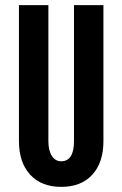

<svg xmlns="http://www.w3.org/2000/svg" viewBox="-20 -720 478 750"><path d="M384 -169Q384 -85 340.5 -37.5Q297 10 219 10Q142 10 98 -37.5Q54 -85 54 -169V-700H169V-169Q169 -132 182.5 -111Q196 -90 219 -90Q269 -90 269 -169V-700H384Z"/></svg>

Font: Gully ECD Medium
Style: Regular
Weight: 500
Width: 2
Designer: jaikishan Patel
Foundry: MagicType
Version: Version 1.000;Glyphs 3.2 (3242)